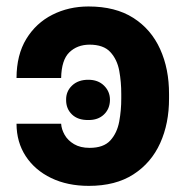

<svg xmlns="http://www.w3.org/2000/svg" viewBox="-20 -573 582 602"><path d="M31.8 -185H171.7Q172.7 -168 182.6 -150.3Q192.6 -132.6 212.3 -121Q231.9 -109.4 260.9 -109.4Q304.7 -109.4 325.9 -132.6Q347.1 -155.9 353.8 -191.8Q360.4 -227.7 360.2 -264.6V-277.7Q360.4 -315.5 353.9 -351.1Q347.3 -386.6 325.9 -409.8Q304.6 -433 260.4 -433Q221.9 -432.7 197.3 -408.8Q172.8 -384.9 171.7 -328.5H31.8Q32 -401.1 62.5 -451Q93 -500.9 144.3 -526.8Q195.6 -552.7 257.4 -552.7Q342 -552.7 398 -516.9Q454 -481.2 482.1 -419Q510.3 -356.9 510 -277.7V-264.6Q510.3 -186.2 482.2 -124.2Q454.1 -62.1 398.2 -26.2Q342.4 9.8 258.6 9.8Q191.5 9.8 140.5 -14.8Q89.5 -39.4 60.7 -83.3Q32 -127.1 31.8 -185ZM256.8 -196.7Q224.3 -196.2 205.7 -214.1Q187.1 -232 187.3 -259.8Q186.8 -286.6 206 -304.8Q225.2 -323 256.8 -322.9Q287.4 -323 306.2 -304.5Q324.9 -286 324.8 -259.8Q324.6 -232 306 -214.1Q287.4 -196.2 256.8 -196.7Z"/></svg>

Font: Inter Tight
Style: Regular
Weight: 400
Designer: Rasmus Andersson
Foundry: rsms
Version: Version 3.002